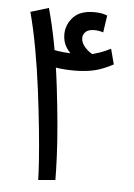

<svg xmlns="http://www.w3.org/2000/svg" viewBox="-51 -717 530 762"><g transform="rotate(5 214.5 -336.0)"><path d="M198 0 130 6Q130 -14 126.5 -67.5Q123 -121 115.5 -195Q108 -269 97.5 -351.5Q87 -434 72.5 -513.5Q58 -593 41 -656L113 -678Q132 -610 146.5 -532Q161 -454 170.5 -375Q180 -296 186.5 -223.5Q193 -151 195.5 -93Q198 -35 198 0ZM233 -439Q205 -439 179 -442Q153 -445 128 -450L124 -519Q142 -514 165 -510.5Q188 -507 217 -506Q246 -505 282 -506L280 -467Q257 -474 234.5 -489Q212 -504 197.5 -526.5Q183 -549 183 -579Q183 -617 210 -647Q237 -677 294 -677Q311 -677 324 -674.5Q337 -672 346 -668L336 -600Q328 -603 318.5 -604.5Q309 -606 301 -606Q277 -606 266 -595.5Q255 -585 255 -571Q255 -552 270.5 -534.5Q286 -517 308 -506Q330 -495 351 -495L303 -476L292 -508Q317 -515 331.5 -520Q346 -525 373 -538L389 -477Q346 -454 311 -446.5Q276 -439 233 -439Z"/></g></svg>

Font: Noto Sans Arabic ExtraCondensed
Style: Regular
Weight: 400
Width: 2
Designer: Monotype Design Team, Nadine Chahine, Nizar Qandah and Khaled Hosny
Foundry: Monotype Imaging Inc.
Version: Version 2.012